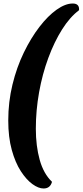

<svg xmlns="http://www.w3.org/2000/svg" viewBox="-20 -805 470 1093"><path d="M228 268Q199 268 164.5 243Q130 218 98.5 169.5Q67 121 47 48.5Q27 -24 27 -119Q27 -225 51 -323.5Q75 -422 115.5 -505.5Q156 -589 204.5 -652Q253 -715 302.5 -750Q352 -785 394 -785Q433 -785 430 -747Q378 -708 333.5 -637.5Q289 -567 255 -475Q221 -383 202.5 -279.5Q184 -176 184 -72Q184 26 206 105Q228 184 276 230Q266 268 228 268Z"/></svg>

Font: Petrona ExtraBold
Style: Italic
Weight: 800
Italic angle: -9°
Designer: Ringo R. Seeber
Foundry: Ringo R. Seeber
Version: Version 2.001; ttfautohint (v1.8.3)